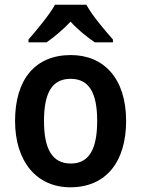

<svg xmlns="http://www.w3.org/2000/svg" viewBox="-20 -852 600 816"><path d="M347 -832H214C190 -789 136 -724 101 -684V-672H178C208 -693 246 -724 280 -760C312 -724 351 -694 383 -672H460V-684C424 -725 371 -787 347 -832ZM516 -338C516 -519 421 -618 281 -618C129 -618 44 -514 44 -338C44 -165 136 -56 279 -56C432 -56 516 -166 516 -338ZM167 -338C167 -457 201 -517 280 -517C359 -517 393 -457 393 -338C393 -219 359 -157 281 -157C201 -157 167 -220 167 -338Z"/></svg>

Font: Noto Sans Malayalam UI SemiCondensed SemiBold
Style: Regular
Weight: 600
Width: 4
Designer: Jelle Bosma - Monotype Design Team
Foundry: Monotype Imaging Inc.
Version: Version 2.104